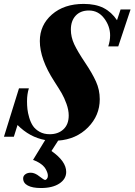

<svg xmlns="http://www.w3.org/2000/svg" viewBox="-59 -696 678 967"><path d="M147 251Q104.5 251 81.1 238.5Q57.6 226.1 57.6 202.6Q57.6 189.9 68.4 181.9Q79.1 173.8 95.7 173.8Q116.7 173.8 139.6 192.4Q162.6 210.4 168.5 210.4Q172.4 210.4 177.2 204.6Q182.1 198.7 182.1 189.9Q182.1 186.5 181.4 181.4Q180.7 176.3 176.3 165.8Q171.9 155.3 164.8 146Q157.7 136.7 142.6 126.5Q127.4 116.2 107.4 109.4L168.5 9.3Q90.3 -4.9 29.3 -66.4L10.7 -7.3H-39.1L36.6 -251H86.4Q77.1 -221.7 77.1 -186Q77.1 -165.5 79.1 -146.7Q81.1 -127.9 88.1 -103.8Q95.2 -79.6 106.9 -62Q118.7 -44.4 140.4 -32.2Q162.1 -20 191.4 -20Q233.9 -20 260.5 -44.7Q287.1 -69.3 287.1 -114.3Q287.1 -141.6 275.9 -172.9Q264.6 -204.1 251.7 -226.3Q238.8 -248.5 214.4 -286.1Q141.6 -398.4 141.6 -489.3Q141.6 -569.8 202.6 -623Q263.7 -676.3 362.3 -676.3Q422.4 -676.3 462.6 -655.8Q502.9 -635.3 530.3 -594.2L548.3 -648.4H598.6L536.6 -462.4H486.3Q495.6 -490.7 495.6 -517.6Q495.6 -564 465.8 -603.5Q436 -643.1 388.7 -643.1Q346.2 -643.1 322 -616.9Q297.9 -590.8 297.9 -546.9Q297.9 -509.3 314.9 -472.9Q332 -436.5 369.1 -381.3Q405.3 -327.6 424.3 -285.6Q443.4 -243.7 443.4 -196.3Q443.4 -114.3 384.3 -54.4Q325.2 5.4 233.9 12.2L200.2 64.5Q274.4 116.2 274.4 169.9Q274.4 205.6 240 228.3Q205.6 251 147 251Z"/></svg>

Font: Elstob ExtraBold
Style: Italic
Weight: 800
Italic angle: -20°
Designer: Peter S. Baker
Version: Version 1.015